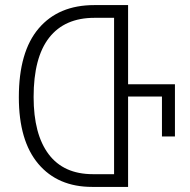

<svg xmlns="http://www.w3.org/2000/svg" viewBox="-20 -734 746 754"><path d="M483 -403H667V-198H616V-355H483V0H342Q207 0 130.5 -90.5Q54 -181 54 -352Q54 -531 132 -622.5Q210 -714 350 -714H483ZM428 -50V-664H351Q234 -664 173 -586Q112 -508 112 -353Q112 -207 171 -128.5Q230 -50 345 -50Z"/></svg>

Font: Noto Sans Georgian Condensed Light
Style: Regular
Weight: 300
Width: 3
Designer: Monotype Design Team, Akaki Razmadze
Foundry: Google LLC
Version: Version 2.005; ttfautohint (v1.8.4.7-5d5b)